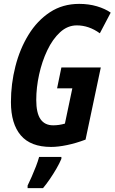

<svg xmlns="http://www.w3.org/2000/svg" viewBox="-20 -744 588 985"><path d="M242.2 9.8Q137.2 9.8 86.7 -49.6Q36.1 -108.9 36.1 -220.2Q36.1 -314 59.1 -403.8Q82 -493.7 126.5 -565.9Q170.9 -638.2 236.1 -681.2Q301.3 -724.1 386.2 -724.1Q435.1 -724.1 477.3 -711.7Q519.5 -699.2 547.9 -679.2L492.2 -573.2Q436 -613.8 374 -613.8Q326.7 -613.8 288.3 -578.6Q250 -543.5 222.7 -486.1Q195.3 -428.7 180.7 -361.8Q166 -294.9 166 -231Q166 -164.6 187.7 -132.8Q209.5 -101.1 252.9 -101.1Q283.2 -101.1 313 -109.9L351.1 -291H272.9L294.9 -397.9H497.1L418.9 -27.8Q370.1 -9.3 324.2 0.2Q278.3 9.8 242.2 9.8ZM121.6 221.2V208Q130.9 189.5 142.3 163.3Q153.8 137.2 164.3 110.1Q174.8 83 180.7 61H294.9V70.8Q285.6 93.3 269.5 121.1Q253.4 148.9 235.1 175.5Q216.8 202.1 200.7 221.2Z"/></svg>

Font: Open Sans Condensed
Style: Bold Italic
Weight: 700
Width: 3
Italic angle: -12°
Designer: Monotype Design Team
Foundry: Monotype Imaging Inc.
Version: Version 3.003; ttfautohint (v1.8.4)